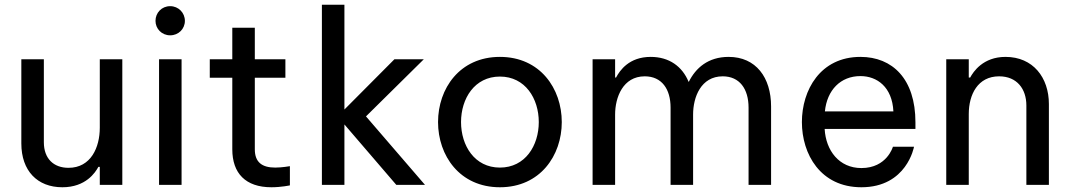

<svg xmlns="http://www.w3.org/2000/svg" viewBox="-20 -780 4515 810"><path d="M243 10C342 10 382 -52 395 -76H401V0H496V-530H401V-241C401 -159 364 -72 269 -72C206 -72 165 -111 165 -180V-530H70V-175C70 -59 138 10 243 10Z M698 -631C733 -631 760 -658 760 -692C760 -726 733 -754 698 -754C662 -754 636 -726 636 -692C636 -659 662 -631 698 -631ZM746 0V-530H651V0Z M1125 10C1167 10 1203 2 1203 2V-79C1203 -79 1170 -73 1141 -73C1085 -73 1055 -96 1055 -150V-452H1184V-530H1055V-663H960V-530H865V-452H960V-150C960 -49 1016 10 1125 10Z M1433 0V-255L1652 0H1773L1524 -289L1768 -530H1644L1433 -318V-760H1338V0Z M2089 10C2259 10 2350 -124 2350 -265C2350 -406 2259 -540 2089 -540C1919 -540 1828 -406 1828 -265C1828 -124 1919 10 2089 10ZM2089 -73C1982 -73 1925 -166 1925 -265C1925 -364 1982 -457 2089 -457C2196 -457 2253 -364 2253 -265C2253 -166 2196 -73 2089 -73Z M2575 0V-297C2575 -369 2608 -458 2700 -458C2772 -458 2809 -404 2809 -326V0H2904V-297C2904 -370 2937 -458 3029 -458C3100 -458 3138 -405 3138 -326V0H3233V-331C3233 -453 3169 -540 3054 -540C2967 -540 2915 -493 2886 -435H2885C2858 -500 2803 -540 2725 -540C2634 -540 2595 -483 2579 -453H2575V-530H2480V0Z M3614 10C3806 10 3836 -161 3836 -161H3747C3747 -161 3722 -71 3614 -71C3520 -71 3464 -145 3459 -236H3842V-264C3842 -447 3745 -540 3610 -540C3440 -540 3363 -399 3363 -265C3363 -130 3441 10 3614 10ZM3460 -310C3469 -400 3526 -459 3610 -459C3680 -459 3744 -413 3749 -310Z M4067 0V-299C4067 -381 4105 -458 4195 -458C4270 -458 4310 -405 4310 -335V0H4405V-341C4405 -453 4338 -540 4222 -540C4127 -540 4086 -477 4073 -453H4067V-530H3972V0Z"/></svg>

Font: Be Vietnam Pro
Style: Regular
Weight: 400
Designer: Lam Bao, Tony Le, Vietanh Nguyen
Foundry: Yellow Type Foundry
Version: Version 1.002